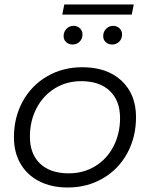

<svg xmlns="http://www.w3.org/2000/svg" viewBox="-20 -829 667 854"><path d="M42 -218Q42 -307 81 -378Q120 -449 189.5 -489.5Q259 -530 346 -530Q456 -530 520.5 -470Q585 -410 585 -308Q585 -219 546 -147.5Q507 -76 437.5 -35.5Q368 5 281 5Q209 5 155 -22.5Q101 -50 71.5 -100.5Q42 -151 42 -218ZM514 -304Q514 -381 468.5 -424.5Q423 -468 341 -468Q276 -468 224 -436Q172 -404 142.5 -347.5Q113 -291 113 -221Q113 -144 158.5 -101Q204 -58 286 -58Q351 -58 403 -89.5Q455 -121 484.5 -177.5Q514 -234 514 -304ZM263 -668Q263 -688 276 -701Q289 -714 307 -714Q324 -714 335.5 -703Q347 -692 347 -676Q347 -656 334 -643.5Q321 -631 303 -631Q286 -631 274.5 -641.5Q263 -652 263 -668ZM439 -668Q439 -688 452 -701Q465 -714 483 -714Q500 -714 511.5 -703Q523 -692 523 -676Q523 -656 510 -643.5Q497 -631 479 -631Q462 -631 450.5 -641.5Q439 -652 439 -668ZM266 -809H575L566 -764H257Z"/></svg>

Font: Idrija
Style: Italic
Weight: 400
Italic angle: -11.3°
Designer: Julieta Ulanovsky
Foundry: Julieta Ulanovsky
Version: Version 7.200